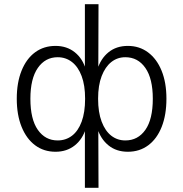

<svg xmlns="http://www.w3.org/2000/svg" viewBox="-20 -716 874 916"><path d="M385 180V-105H390Q375 -53 337 -22.5Q299 8 245 8Q189 8 147.5 -23Q106 -54 83 -111Q60 -168 60 -245Q60 -322 83 -379Q106 -436 147.5 -466.5Q189 -497 245 -497Q299 -497 337 -466.5Q375 -436 390 -383H385V-696H450L449 -383H444Q460 -436 497.5 -466.5Q535 -497 590 -497Q645 -497 686.5 -466Q728 -435 751 -378.5Q774 -322 774 -245Q774 -168 751.5 -111Q729 -54 687.5 -23Q646 8 590 8Q535 8 497.5 -22.5Q460 -53 444 -105H449L450 180ZM255 -46Q294 -46 323.5 -68.5Q353 -91 369.5 -135.5Q386 -180 386 -245Q386 -309 369.5 -353Q353 -397 323.5 -420Q294 -443 255 -443Q196 -443 160.5 -392Q125 -341 125 -245Q125 -147 160.5 -96.5Q196 -46 255 -46ZM578 -46Q638 -46 673.5 -96.5Q709 -147 709 -245Q709 -341 673.5 -392Q638 -443 578 -443Q540 -443 511 -420Q482 -397 465 -353Q448 -309 448 -245Q448 -180 465 -135.5Q482 -91 511 -68.5Q540 -46 578 -46Z"/></svg>

Font: Nunito Sans 10pt Light
Style: Regular
Weight: 300
Designer: Vernon Adams
Foundry: Vernon Adams
Version: Version 3.101;gftools[0.9.27]